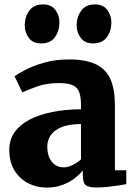

<svg xmlns="http://www.w3.org/2000/svg" viewBox="-20 -838 613 869"><path d="M191 11Q145.5 11 107 -9Q68.5 -29 45.2 -67.2Q22 -105.5 22 -160Q22 -205.5 46.2 -239.8Q70.5 -274 114.2 -296.8Q158 -319.5 217.2 -331.2Q276.5 -343 346.5 -343.5V-363Q346.5 -397.5 339.2 -419.2Q332 -441 310.8 -451.5Q289.5 -462 248 -462Q190.5 -462 147.8 -446.5Q105 -431 81 -420L46 -492.5Q59 -503 93.8 -521.2Q128.5 -539.5 179.2 -554.2Q230 -569 290.5 -569Q370.5 -569 416 -546Q461.5 -523 480.8 -477.5Q500 -432 500 -363.5V-67.5H551.5V-4.5Q540 -2 516.5 1.5Q493 5 466.2 7.8Q439.5 10.5 418 10.5Q379.5 10.5 367.2 -0.8Q355 -12 355 -43.5V-66.5Q342.5 -50.5 319.5 -32.2Q296.5 -14 264.2 -1.5Q232 11 191 11ZM268.5 -80.5Q287 -80.5 309 -91.2Q331 -102 346.5 -117V-276.5Q291.5 -276.5 257.8 -262.2Q224 -248 209 -225.2Q194 -202.5 194 -176Q194 -146 203.2 -124.8Q212.5 -103.5 229.2 -92Q246 -80.5 268.5 -80.5ZM165.5 -641.5Q129 -641.5 110.5 -666.5Q92 -691.5 92 -722.5Q92 -762 112.8 -790Q133.5 -818 174.5 -818H175.5Q212 -818 230.5 -793Q249 -768 249 -737Q249 -697.5 228.5 -669.5Q208 -641.5 166.5 -641.5ZM400.5 -641.5Q364 -641.5 345.5 -666.5Q327 -691.5 327 -722.5Q327 -762 347.8 -790Q368.5 -818 409.5 -818H410.5Q447 -818 465.5 -793Q484 -768 484 -737Q484 -697.5 463.5 -669.5Q443 -641.5 401.5 -641.5Z"/></svg>

Font: Merriweather Light 18pt Black
Style: Regular
Weight: 900
Version: Version 2.100